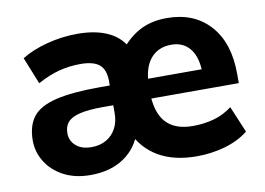

<svg xmlns="http://www.w3.org/2000/svg" viewBox="-62 -611 991 717"><g transform="rotate(-10 433.0 -253.0)"><path d="M228 11Q169 11 126 -12Q83 -35 60 -72.5Q37 -110 37 -153Q37 -209 63 -242.5Q89 -276 151 -291Q213 -306 319 -306H368V-231H317Q263 -231 230.5 -223.5Q198 -216 183.5 -200Q169 -184 169 -158Q169 -129 190.5 -110Q212 -91 250 -91Q281 -91 305 -104.5Q329 -118 342.5 -143Q356 -168 356 -201V-322Q356 -366 333.5 -385Q311 -404 262 -404Q220 -404 181 -394Q142 -384 98 -360L57 -462Q97 -487 154 -502Q211 -517 270 -517Q341 -517 389 -493.5Q437 -470 459 -421H424Q460 -469 504.5 -493Q549 -517 609 -517Q712 -517 772 -450.5Q832 -384 832 -266V-231H486V-306H722L705 -289Q705 -351 679.5 -383.5Q654 -416 608 -416Q557 -416 528 -380Q499 -344 499 -270V-261Q499 -180 533 -141.5Q567 -103 636 -103Q677 -103 714.5 -113Q752 -123 785 -148L827 -48Q789 -18 737.5 -3.5Q686 11 631 11Q544 11 485.5 -23.5Q427 -58 399 -122H426Q407 -59 355.5 -24Q304 11 228 11Z"/></g></svg>

Font: Mulish ExtraLight ExtraBold
Style: Regular
Weight: 800
Version: Version 3.603